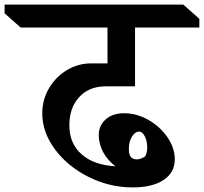

<svg xmlns="http://www.w3.org/2000/svg" viewBox="-80 -806 888 836"><path d="M222 -260Q222 -181 275.5 -134Q329 -87 423 -82Q389 -107 369.5 -143Q350 -179 350 -217Q350 -260 380.5 -286.5Q411 -313 460 -313Q515 -313 566 -284Q617 -255 649 -208.5Q681 -162 681 -112Q681 -55 632.5 -22.5Q584 10 498 10Q397 10 306 -35.5Q215 -81 159.5 -155.5Q104 -230 104 -313Q104 -371 133 -421Q162 -471 211 -500.5Q260 -530 317 -530H388V-686H10L-60 -748V-786H718L788 -724V-686H508V-430H380Q308 -430 265 -383.5Q222 -337 222 -260ZM481 -158Q481 -134 489.5 -123Q498 -112 515 -112Q533 -112 552 -125Q561 -142 561 -162Q561 -192 550.5 -212.5Q540 -233 525 -233H526Q508 -233 494.5 -211Q481 -189 481 -158Z"/></svg>

Font: Inknut Antiqua
Style: Regular
Weight: 400
Designer: Claus Eggers Sørensen
Foundry: Claus Eggers Sørensen
Version: Version 1.003; ttfautohint (v1.8.2) -l 8 -r 50 -G 200 -x 14 